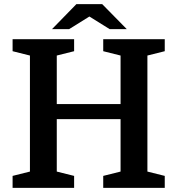

<svg xmlns="http://www.w3.org/2000/svg" viewBox="-20 -910 859 930"><path d="M694 -641V-79L778 -58V0H480V-58L564 -79V-333H255V-79L339 -58V0H41V-58L125 -79V-641L41 -662V-720H339V-662L255 -641V-406H564V-641L480 -662V-720H778V-662ZM594 -769 475 -890H350L232 -769H315L413 -830L511 -769Z"/></svg>

Font: Domine
Style: Regular
Weight: 400
Designer: Pablo Impallari, Rodrigo Fuenzalida, Brenda Gallo
Foundry: Pablo Impallari, Rodrigo Fuenzalida, Brenda Gallo
Version: Version 2.000;September 19, 2022;FontCreator 14.0.0.2877 64-